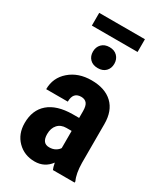

<svg xmlns="http://www.w3.org/2000/svg" viewBox="-219 -968 909 1064"><g transform="rotate(30 235.5 -436.5)"><path d="M301.3 0Q295.4 -12.2 289.6 -41Q252.4 9.8 189 9.8Q122.6 9.8 78.9 -34.2Q35.2 -78.1 35.2 -147.9Q35.2 -231 88.1 -276.4Q141.1 -321.8 240.7 -322.8H282.7V-365.2Q282.7 -400.9 270.5 -415.5Q258.3 -430.2 234.9 -430.2Q183.1 -430.2 183.1 -369.6H44.9Q44.9 -442.9 99.9 -490.5Q154.8 -538.1 238.8 -538.1Q325.7 -538.1 373.3 -492.9Q420.9 -447.8 420.9 -363.8V-115.2Q421.9 -46.9 440.4 -8.3V0ZM219.7 -98.6Q242.7 -98.6 258.8 -107.9Q274.9 -117.2 282.7 -129.9V-239.7H249.5Q214.4 -239.7 194.1 -217.3Q173.8 -194.8 173.8 -157.2Q173.8 -98.6 219.7 -98.6ZM165 -679.7Q165 -709 183.3 -728Q201.7 -747.1 233.4 -747.1Q265.1 -747.1 283.4 -728Q301.8 -709 301.8 -679.7Q301.8 -650.4 283.4 -631.8Q265.1 -613.3 233.4 -613.3Q201.7 -613.3 183.3 -631.8Q165 -650.4 165 -679.7ZM380.4 -801.3H87.9V-882.8H380.4Z"/></g></svg>

Font: Roboto Condensed
Style: Bold
Weight: 700
Designer: Google
Version: Version 2.134; 2016